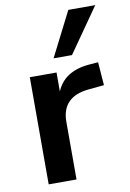

<svg xmlns="http://www.w3.org/2000/svg" viewBox="-86 -810 583 863"><g transform="rotate(-10 205.5 -378.5)"><path d="M65 0V-489H187V-371H177Q191 -431 232 -462.5Q273 -494 341 -499L379 -502L387 -396L315 -389Q254 -383 223 -351.5Q192 -320 192 -263V0ZM185 -554 288 -757H411L269 -554Z"/></g></svg>

Font: Nunito Sans 12pt ExtraLight
Style: Regular
Weight: 200
Version: Version 3.101;gftools[0.9.27]